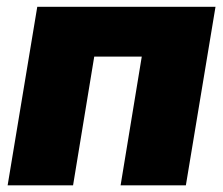

<svg xmlns="http://www.w3.org/2000/svg" viewBox="-20 -556 669 576"><path d="M626.5 -535.6 537.6 0H341.8L405.3 -386.2H262.7L199.2 0H2.9L91.8 -535.6Z"/></svg>

Font: Inter 20pt Black
Style: Italic
Weight: 900
Italic angle: -9.3988°
Version: Version 4.001;git-66647c0bb